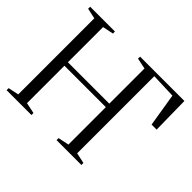

<svg xmlns="http://www.w3.org/2000/svg" viewBox="-161 -976 1208 1208"><g transform="rotate(45 443.0 -371.5)"><path d="M19 0V-18L89.5 -33V-710L19.5 -725V-743H240V-725L167.5 -710V-397H536V-710L463.5 -725V-743H858L862 -492H817L781 -713.5L614 -719.5V-33L684.5 -18V0H463.5V-18L536 -33V-366H167.5V-33L240 -18V0Z"/></g></svg>

Font: Merriweather 144pt Light
Style: Regular
Weight: 300
Version: Version 2.100